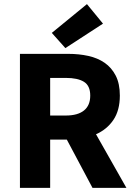

<svg xmlns="http://www.w3.org/2000/svg" viewBox="-20 -914 653 934"><path d="M77 0V-652H312Q364 -652 409.5 -642Q455 -632 489 -608.5Q523 -585 543 -546Q563 -507 563 -449Q563 -377 531.5 -330.5Q500 -284 447 -261L595 0H430L305 -235H224V0ZM224 -352H300Q358 -352 388.5 -376.5Q419 -401 419 -449Q419 -497 388.5 -516Q358 -535 300 -535H224ZM298 -680 232 -754 403 -894 481 -799Z"/></svg>

Font: Giro Regular
Style: Bold
Weight: 700
Designer: Paul D. Hunt
Foundry: Adobe Systems Incorporated
Version: Version 1.000;PS 1.0;hotconv 1.0.88;makeotf.lib2.5.647800